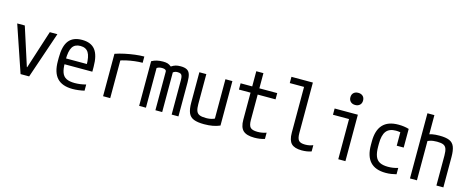

<svg xmlns="http://www.w3.org/2000/svg" viewBox="-38 -1409 5075 2077"><g transform="rotate(15 2500.0 -370.0)"><path d="M202 0 25 -520H110L248 -91H252L390 -520H475L298 0Z M786 10Q669 10 612 -51.5Q555 -113 555 -240V-280Q555 -409 602.5 -469.5Q650 -530 750 -530Q851 -530 898 -469.5Q945 -409 945 -280V-226H594V-291H885L867 -268V-277Q867 -375 839.5 -418.5Q812 -462 750 -462Q688 -462 660.5 -418.5Q633 -375 633 -277V-243Q633 -174 648 -133.5Q663 -93 698 -75.5Q733 -58 792 -58Q821 -58 851.5 -62Q882 -66 917 -75V-6Q887 1 852.5 5.5Q818 10 786 10Z M1126 -475Q1175 -492 1231.5 -504Q1288 -516 1343.5 -523Q1399 -530 1446 -530V-460Q1405 -460 1359 -454.5Q1313 -449 1268 -439Q1223 -429 1186 -415L1206 -453V0H1126Z M1530 0V-500Q1556 -515 1587 -522.5Q1618 -530 1657 -530Q1689 -530 1709 -523.5Q1729 -517 1750 -500Q1776 -517 1798.5 -523.5Q1821 -530 1853 -530Q1898 -530 1923.5 -516.5Q1949 -503 1959.5 -471Q1970 -439 1970 -383V0H1894V-384Q1894 -415 1889 -431Q1884 -447 1872 -453.5Q1860 -460 1837 -460Q1822 -460 1810.5 -456Q1799 -452 1788 -444V0H1712V-433Q1712 -442 1706 -448Q1700 -454 1689 -457Q1678 -460 1662 -460Q1628 -460 1606 -444V0Z M2259 10Q2185 10 2142.5 -7Q2100 -24 2082.5 -65.5Q2065 -107 2065 -180V-520H2143V-184Q2143 -136 2153 -109Q2163 -82 2188.5 -71Q2214 -60 2260 -60Q2284 -60 2303.5 -63Q2323 -66 2342.5 -73Q2362 -80 2385 -92L2357 -42V-520H2435V-22Q2398 -6 2355 2Q2312 10 2259 10Z M2822 10Q2734 10 2695.5 -26Q2657 -62 2657 -147V-450H2527V-520H2657V-690H2737V-520H2937V-450H2737V-164Q2737 -105 2758.5 -82.5Q2780 -60 2838 -60Q2866 -60 2890.5 -64.5Q2915 -69 2937 -77V-7Q2909 2 2880.5 6Q2852 10 2822 10Z M3353 10Q3271 10 3235.5 -26Q3200 -62 3200 -147V-660H3040V-730H3280V-164Q3280 -105 3299.5 -82.5Q3319 -60 3371 -60Q3397 -60 3418.5 -64.5Q3440 -69 3460 -77V-7Q3434 2 3407.5 6Q3381 10 3353 10Z M3760 0V-450H3580V-520H3840V0ZM3784 -614Q3752 -614 3732.5 -632.5Q3713 -651 3713 -682Q3713 -714 3732.5 -732Q3752 -750 3784 -750Q3816 -750 3835.5 -732Q3855 -714 3855 -682Q3855 -651 3835.5 -632.5Q3816 -614 3784 -614Z M4292 10Q4061 10 4061 -240V-280Q4061 -530 4293 -530Q4358 -530 4411 -514V-305H4333V-502L4371 -445Q4349 -453 4327 -456.5Q4305 -460 4283 -460Q4209 -460 4175 -416Q4141 -372 4141 -275V-245Q4141 -178 4156.5 -137Q4172 -96 4207 -78Q4242 -60 4300 -60Q4328 -60 4355 -64Q4382 -68 4411 -77V-6Q4384 1 4354 5.5Q4324 10 4292 10Z M4859 -336Q4859 -385 4849 -412Q4839 -439 4814.5 -449.5Q4790 -460 4744 -460Q4721 -460 4701.5 -457.5Q4682 -455 4662.5 -448.5Q4643 -442 4619 -430L4603 -500Q4637 -517 4671.5 -523.5Q4706 -530 4753 -530Q4824 -530 4864 -513Q4904 -496 4920.5 -454.5Q4937 -413 4937 -340V0H4859ZM4563 0V-730H4641V0Z"/></g></svg>

Font: M PLUS Code Latin
Style: Regular
Weight: 400
Designer: Coji Morishita
Foundry: UNDERFOREST DESIGN
Version: Version 1.002; ttfautohint (v1.8.3)